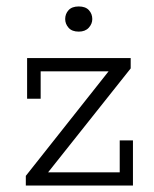

<svg xmlns="http://www.w3.org/2000/svg" viewBox="-20 -575 477 595"><path d="M60 0V-30L330 -371L340 -354H106V-269H64V-395H385V-363L114 -22L109 -41H351V-140H392V0ZM224 -477Q203 -477 192.5 -489Q182 -501 182 -516Q182 -532 192.5 -543.5Q203 -555 224 -555Q245 -555 255.5 -543.5Q266 -532 266 -516Q266 -501 255 -489Q244 -477 224 -477Z"/></svg>

Font: Rokkitt SemiBold Light
Style: Regular
Weight: 300
Version: Version 3.103